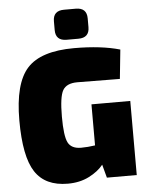

<svg xmlns="http://www.w3.org/2000/svg" viewBox="-61 -962 790 1025"><g transform="rotate(-5 334.0 -449.5)"><path d="M384 -752H321Q262 -752 262 -809V-856Q262 -913 321 -913H384Q443 -913 443 -856V-809Q443 -752 384 -752ZM631 -397V0H471L452 -71Q424 -36 374.5 -11Q325 14 261 14Q140 14 86 -68.5Q32 -151 32 -345Q32 -543 105 -623.5Q178 -704 357 -704Q501 -704 602 -675L586 -519Q434 -521 358 -521Q300 -521 280 -486Q260 -451 260 -345Q260 -241 278 -206Q296 -171 348 -171Q383 -171 423 -177V-397Z"/></g></svg>

Font: Exo 2.0 Black
Style: Regular
Weight: 900
Designer: Natanael Gama
Version: Version 1.001;PS 001.001;hotconv 1.0.70;makeotf.lib2.5.58329